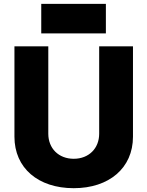

<svg xmlns="http://www.w3.org/2000/svg" viewBox="-20 -968 765 997"><path d="M194.2 -794.4H529.8V-947.8H194.2ZM495 -727.3V-273.4C495 -197.8 441.4 -143.5 362.9 -143.5C284.1 -143.5 230.8 -197.8 230.8 -273.4V-727.3H55V-258.2C55 -95.5 177.9 9.2 362.9 9.2C546.5 9.2 670.5 -95.5 670.5 -258.2V-727.3Z"/></svg>

Font: TID UI Extra Bold
Style: Regular
Weight: 800
Designer: The TID Project Authors
Foundry: Bakken & Bæck
Version: Version 1.001;hotconv 1.0.109;makeotfexe 2.5.65596